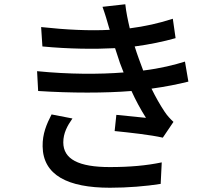

<svg xmlns="http://www.w3.org/2000/svg" viewBox="-20 -826 1040 901"><path d="M492 -695C493 -692 494 -689 495 -686C401 -681 292 -686 173 -699L179 -608C304 -596 424 -595 520 -600C527 -579 534 -556 543 -530C548 -516 554 -501 560 -486C447 -477 304 -477 154 -492L159 -399C312 -389 475 -389 597 -399C616 -357 639 -314 665 -273C634 -276 574 -282 526 -287L518 -211C588 -204 688 -193 744 -180L794 -254C778 -269 765 -283 753 -301C731 -334 710 -371 691 -410C757 -419 816 -431 864 -443L848 -537C800 -522 734 -505 652 -495C645 -514 638 -532 632 -549C625 -567 619 -587 612 -608C680 -617 748 -631 804 -647L791 -738C727 -717 659 -702 589 -693C580 -731 572 -769 568 -806L461 -794C473 -761 483 -727 492 -695ZM320 -270 222 -289C199 -244 179 -199 180 -139C182 -4 298 55 496 55C580 55 664 48 734 37L739 -64C667 -49 589 -42 495 -42C349 -42 277 -79 277 -158C277 -201 296 -236 320 -270Z"/></svg>

Font: Noto Sans HK Medium
Style: Regular
Weight: 500
Designer: Ryoko NISHIZUKA 西塚涼子 (kana, bopomofo & ideographs); Paul D. Hunt (Latin, Greek & Cyrillic); Sandoll Communications 산돌커뮤니
Foundry: Adobe
Version: Version 2.002;hotconv 1.0.116;makeotfexe 2.5.65601